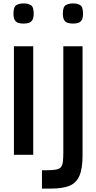

<svg xmlns="http://www.w3.org/2000/svg" viewBox="-20 -904 561 1121"><path d="M61.3 0V-634H174V0ZM117.3 -766.3Q100.7 -766.3 87.2 -770.3Q73.7 -774.3 66.2 -786.7Q58.7 -799 58.7 -825.2Q58.7 -864.4 75.7 -874.2Q92.7 -884 117.7 -884Q142.7 -884 159.7 -874.2Q176.7 -864.4 176.7 -825.2Q176.7 -799 168.8 -786.7Q161 -774.3 147.5 -770.3Q134 -766.3 117.3 -766.3ZM225 197V90H253Q287 89.7 306.7 86.2Q326.3 82.7 335.3 72.3Q344.3 62 347 41.5Q349.7 21 349.7 -14.3V-204H462V3Q462 82.7 442.7 124.7Q423.3 166.7 382.8 181.8Q342.3 197 279 197ZM349.7 -189.3V-634H462V-189.3ZM406.4 -766.3Q389.7 -766.3 376.2 -770.3Q362.7 -774.3 354.8 -786.7Q347 -799 347 -825.2Q347 -864.4 364.3 -874.2Q381.7 -884 406.3 -884Q431.3 -884 448 -874.2Q464.7 -864.4 464.7 -825.2Q464.7 -799 457.2 -786.7Q449.7 -774.3 436.3 -770.3Q423 -766.3 406.4 -766.3Z"/></svg>

Font: Matangi Light
Style: Regular
Weight: 300
Designer: Prashant Pant
Foundry: The Graphic Ant
Version: Version 3.002